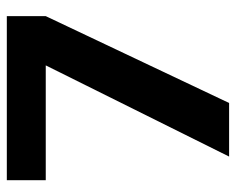

<svg xmlns="http://www.w3.org/2000/svg" viewBox="-86 -622 708 577"><g transform="rotate(-90 268.5 -334.0)"><path d="M86 0 360 -551H15V-668H508V-551L247 0Z"/></g></svg>

Font: Atkinson Hyperlegible Next
Style: Bold
Weight: 700
Designer: Elliott Scott, Megan Eiswerth, Linus Boman, Theodore Petrosky, Letters from Sweden
Foundry: Applied Design Works, Letters from Sweden
Version: Version 2.001